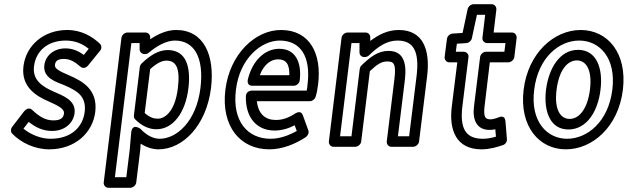

<svg xmlns="http://www.w3.org/2000/svg" viewBox="-20 -670 2978 909"><path d="M91 -61 116 -93C148 -67 183 -50 227 -50C285 -50 327 -86 333 -134C341 -197 274 -218 235 -236C180 -260 133 -291 141 -356C150 -428 204 -478 292 -478C337 -478 373 -461 400 -439L377 -410C352 -428 324 -441 290 -441C236 -441 196 -408 190 -362C182 -300 247 -282 286 -266C343 -241 390 -216 381 -140C372 -70 319 -13 219 -13C173 -13 125 -33 91 -61ZM38 -70C30 -60 30 -45 38 -37C80 6 145 37 213 37C336 37 419 -42 431 -140C444 -248 367 -287 310 -312C258 -334 238 -346 240 -362C242 -378 249 -391 283 -391C310 -391 334 -378 360 -355C374 -342 390 -351 397 -360L454 -430C462 -439 462 -454 453 -463C418 -496 367 -528 298 -528C188 -528 103 -456 91 -356C79 -257 154 -214 210 -190C260 -168 285 -153 283 -134C281 -114 270 -100 233 -100C196 -100 167 -117 133 -149C118 -164 102 -152 95 -144Z M601 -41 594 40 578 169H524L602 -466H641V-436C641 -424 652 -414 664 -414H667C674 -414 681 -417 685 -421C724 -454 769 -478 808 -478C898 -478 947 -400 929 -253C909 -93 815 -13 736 -13C706 -13 674 -29 645 -60C645 -60 605 -90 601 -41ZM646 10C670 26 700 37 730 37C847 37 957 -77 979 -253C998 -410 944 -528 814 -528C770 -528 728 -509 691 -484V-494C691 -506 681 -516 669 -516H583C572 -516 557 -506 555 -491L471 194C470 205 478 219 493 219H597C608 219 623 209 625 194L644 40ZM619 -106C651 -73 687 -58 720 -58C800 -58 858 -137 872 -252C884 -351 863 -433 774 -433C731 -433 692 -409 651 -370C646 -365 643 -359 642 -353L614 -124C613 -117 615 -110 619 -106ZM665 -135 691 -343C724 -372 747 -383 768 -383C813 -383 834 -349 822 -252C809 -145 763 -108 726 -108C709 -108 688 -114 665 -135Z M1097 -245C1115 -395 1218 -478 1304 -478C1405 -478 1452 -400 1436 -270C1435 -260 1434 -248 1432 -241H1172C1161 -241 1144 -234 1144 -213C1142 -115 1194 -52 1280 -52C1314 -52 1347 -62 1375 -77L1385 -50C1346 -28 1303 -13 1261 -13C1154 -13 1078 -94 1097 -245ZM1047 -245C1026 -72 1117 37 1255 37C1317 37 1378 12 1428 -21C1437 -27 1444 -41 1440 -52L1414 -124C1405 -148 1385 -137 1378 -133C1346 -112 1318 -102 1286 -102C1236 -102 1203 -130 1196 -191H1447C1458 -191 1470 -199 1474 -211C1479 -226 1483 -247 1486 -270C1504 -414 1448 -528 1310 -528C1189 -528 1068 -415 1047 -245ZM1174 -264H1371C1386 -264 1398 -278 1399 -289C1409 -372 1381 -439 1302 -439C1233 -439 1174 -382 1153 -292C1151 -282 1153 -264 1174 -264ZM1210 -314C1230 -367 1264 -389 1296 -389C1333 -389 1351 -369 1350 -314Z M1590 -25 1644 -466H1682V-422C1682 -409 1692 -400 1704 -400H1707C1714 -400 1722 -403 1727 -408C1770 -450 1812 -478 1862 -478C1937 -478 1967 -428 1952 -308L1917 -25H1864L1897 -293C1907 -377 1887 -429 1819 -429C1769 -429 1733 -400 1691 -360C1686 -355 1684 -349 1683 -343L1644 -25ZM1537 0C1536 11 1544 25 1559 25H1662C1673 25 1688 15 1690 0L1731 -333C1767 -367 1787 -379 1813 -379C1843 -379 1857 -371 1847 -293L1811 0C1810 11 1818 25 1833 25H1936C1947 25 1962 15 1964 0L2002 -308C2018 -436 1982 -528 1868 -528C1816 -528 1772 -506 1733 -476V-494C1733 -505 1724 -516 1711 -516H1625C1614 -516 1599 -506 1597 -491Z M2169 -166 2198 -400C2200 -415 2187 -425 2176 -425H2138L2143 -463L2188 -466C2201 -467 2212 -478 2214 -489L2238 -600H2277L2264 -491C2262 -476 2275 -466 2286 -466H2373L2368 -425H2281C2266 -425 2254 -411 2253 -400L2224 -166C2216 -103 2237 -55 2297 -55C2306 -55 2317 -56 2325 -58L2328 -23C2307 -17 2288 -13 2266 -13C2182 -13 2157 -65 2169 -166ZM2119 -166C2105 -55 2139 37 2260 37C2299 37 2334 26 2361 17C2373 13 2381 1 2380 -11L2373 -96C2370 -128 2344 -116 2340 -114C2330 -110 2313 -105 2303 -105C2279 -105 2268 -113 2274 -166L2299 -375H2387C2398 -375 2413 -385 2415 -400L2426 -491C2427 -502 2419 -516 2404 -516H2317L2330 -625C2331 -636 2323 -650 2308 -650H2222C2210 -650 2197 -640 2194 -627L2170 -514L2122 -511C2111 -510 2098 -500 2096 -486L2085 -400C2084 -389 2092 -375 2107 -375H2145Z M2509 -245C2528 -399 2628 -478 2722 -478C2817 -478 2898 -398 2879 -245C2860 -93 2760 -13 2665 -13C2571 -13 2490 -93 2509 -245ZM2459 -245C2438 -71 2533 37 2659 37C2786 37 2908 -71 2929 -245C2950 -420 2856 -528 2729 -528C2603 -528 2480 -419 2459 -245ZM2565 -245C2553 -144 2584 -57 2671 -57C2758 -57 2811 -143 2823 -245C2836 -347 2804 -434 2717 -434C2630 -434 2578 -347 2565 -245ZM2615 -245C2627 -341 2668 -384 2711 -384C2754 -384 2785 -341 2773 -245C2761 -151 2720 -107 2677 -107C2634 -107 2603 -150 2615 -245Z"/></svg>

Font: Falling Sky
Style: CondOuObl
Weight: 400
Designer: Paul D. Hunt
Foundry: Adobe Systems Incorporated
Version: Version 1.02